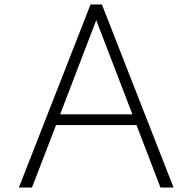

<svg xmlns="http://www.w3.org/2000/svg" viewBox="-20 -845 868 865"><path d="M65 0H124L232.5 -281.5H595L703 0H762L439 -825H388ZM251 -330 413.5 -754 576.5 -330Z"/></svg>

Font: Spartan Light
Style: Regular
Weight: 300
Designer: Matt Bailey, Mirko Velimirovic
Foundry: Matt Bailey
Version: Version 1.003; ttfautohint (v1.8.3)